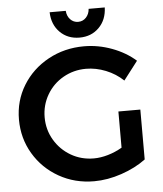

<svg xmlns="http://www.w3.org/2000/svg" viewBox="-60 -957 867 1020"><g transform="rotate(-5 373.5 -447.5)"><path d="M561 -348H678V-82Q623 -41 548 -15.5Q473 10 401 10Q298 10 213.5 -38Q129 -86 80 -168.5Q31 -251 31 -351Q31 -451 81 -532.5Q131 -614 217.5 -661.5Q304 -709 409 -709Q484 -709 557 -682Q630 -655 683 -608L607 -509Q567 -547 514.5 -568Q462 -589 409 -589Q343 -589 287.5 -557.5Q232 -526 200 -471Q168 -416 168 -351Q168 -285 200.5 -230Q233 -175 288 -143Q343 -111 410 -111Q446 -111 485.5 -122.5Q525 -134 561 -155ZM390 -841Q415 -841 432 -859Q449 -877 451 -905H537Q535 -839 494 -798Q453 -757 390 -757Q327 -757 286 -798Q245 -839 243 -905H329Q331 -877 348 -859Q365 -841 390 -841Z"/></g></svg>

Font: Montserrat Medium
Style: Regular
Weight: 500
Designer: Julieta Ulanovsky
Foundry: Julieta Ulanovsky
Version: Version 6.001